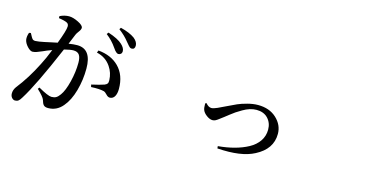

<svg xmlns="http://www.w3.org/2000/svg" viewBox="-80 -1187 3160 1622"><g transform="rotate(15 1500.0 -375.5)"><path d="M709 -706.1 720.7 -721.7Q809.6 -692.4 845.7 -658.2Q877.9 -628.9 877.9 -599.6Q877.9 -585.9 869.1 -577.1Q860.4 -568.4 846.7 -568.4Q838.9 -568.4 830.6 -574.7Q822.3 -581.1 816.4 -587.9Q810.5 -594.7 799.8 -610.4Q762.7 -665 709 -706.1ZM455.1 -631.8 418.9 -543.9Q462.9 -550.8 493.2 -550.8Q619.1 -550.8 619.1 -378.9Q619.1 -280.3 592.8 -185.5Q566.4 -90.8 517.6 -34.2Q466.8 26.4 391.6 26.4Q365.2 26.4 353 14.2Q340.8 2 332 -30.3Q324.2 -53.7 266.6 -108.4L277.3 -122.1Q365.2 -72.3 394.5 -72.3Q418.9 -72.3 435.1 -81.5Q451.2 -90.8 467.8 -114.3Q498 -155.3 519.5 -242.2Q541 -329.1 541 -409.2Q541 -456.1 525.4 -478Q509.8 -500 473.6 -500Q448.2 -500 393.6 -486.3Q244.1 -136.7 160.2 -3.9Q146.5 19.5 134.8 28.3Q123 37.1 105.5 37.1Q89.8 37.1 77.1 22.5Q64.5 7.8 64.5 -14.6Q64.5 -44.9 84 -72.3Q168.9 -179.7 238.3 -318.4Q267.6 -374 299.8 -456.1Q254.9 -440.4 222.7 -424.8Q212.9 -420.9 198.2 -415Q183.6 -409.2 177.2 -406.7Q170.9 -404.3 161.1 -401.9Q151.4 -399.4 141.6 -399.4Q121.1 -399.4 95.7 -426.8Q70.3 -454.1 64.5 -482.4Q59.6 -509.8 72.3 -545.9L87.9 -548.8Q108.4 -507.8 119.1 -499Q127.9 -493.2 139.6 -493.2Q151.4 -493.2 173.8 -496.6Q196.3 -500 216.3 -504.4Q236.3 -508.8 272.5 -516.6Q308.6 -524.4 328.1 -528.3Q374 -648.4 374 -682.6Q374 -703.1 359.4 -711.9Q338.9 -723.6 284.2 -731.4V-749Q325.2 -768.6 364.3 -768.6Q399.4 -768.6 445.8 -745.6Q492.2 -722.7 492.2 -701.2Q492.2 -686.5 476.1 -665.5Q460 -644.5 455.1 -631.8ZM669.9 -533.2 677.7 -553.7Q791 -543 857.4 -476.6Q928.7 -405.3 928.7 -284.2Q928.7 -244.1 914.6 -219.2Q900.4 -194.3 873 -193.4Q855.5 -193.4 839.4 -211.4Q823.2 -229.5 809.6 -233.4Q770.5 -243.2 697.3 -239.3L692.4 -259.8Q766.6 -276.4 802.7 -289.1Q819.3 -295.9 825.7 -305.2Q832 -314.5 831.1 -335Q829.1 -398.4 793.9 -450.2Q750 -515.6 669.9 -533.2ZM801.8 -773.4 811.5 -788.1Q890.6 -768.6 935.5 -736.3Q971.7 -707 971.7 -673.8Q971.7 -641.6 943.4 -641.6Q938.5 -641.6 933.6 -643.6Q928.7 -645.5 923.8 -650.4Q918.9 -655.3 915 -659.2Q911.1 -663.1 904.3 -671.9Q897.5 -680.7 892.6 -685.5Q856.4 -732.4 801.8 -773.4Z M1664.1 -355.5 1674.8 -360.4Q1698.2 -331.1 1724.6 -331.1Q1741.2 -331.1 1774.4 -345.7Q1792 -353.5 1843.3 -378.4Q1894.5 -403.3 1926.3 -417.5Q1958 -431.6 2007.8 -444.8Q2057.6 -458 2100.6 -458Q2200.2 -458 2262.2 -400.4Q2324.2 -342.8 2324.2 -264.6Q2324.2 -131.8 2185.5 -60.5Q2072.3 0 1862.3 -14.6L1860.4 -34.2Q1937.5 -41 2002.9 -58.6Q2068.4 -76.2 2121.6 -105Q2174.8 -133.8 2205.1 -178.2Q2235.4 -222.7 2235.4 -278.3Q2235.4 -336.9 2198.7 -376Q2162.1 -415 2098.6 -415Q2070.3 -415 2040.5 -405.8Q2010.7 -396.5 1980 -378.4Q1949.2 -360.4 1930.2 -347.7Q1911.1 -335 1882.8 -312.5Q1854.5 -290 1850.6 -287.1Q1841.8 -280.3 1829.1 -271Q1816.4 -261.7 1811 -257.3Q1805.7 -252.9 1797.4 -247.6Q1789.1 -242.2 1783.7 -239.7Q1778.3 -237.3 1772 -235.8Q1765.6 -234.4 1759.8 -234.4Q1735.4 -234.4 1707.5 -254.9Q1679.7 -275.4 1670.9 -298.8Q1664.1 -314.5 1664.1 -355.5Z"/></g></svg>

Font: Bpmf Zihi Serif SemiBold
Style: SemiBold
Weight: 600
Foundry: But Ko
Version: Version 1.320